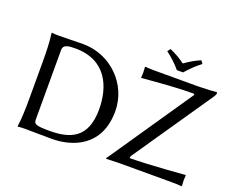

<svg xmlns="http://www.w3.org/2000/svg" viewBox="-127 -1030 1520 1250"><g transform="rotate(20 633.0 -404.5)"><path d="M147 -645C113 -645 96 -648 96 -648L94 -645C102 -588 104 -520 104 -445V-200C104 -125 102 -54 94 0L95 3C95 3 112 0 147 0C218 0 227 2 330 2C471 2 658 -62 658 -308C658 -494 504 -648 312 -648C248 -648 211 -645 147 -645ZM190 -82V-564C190 -599 225 -604 274 -604C490 -604 555 -438 555 -284C555 -82 440 -42 299 -42C201 -42 190 -50 190 -82ZM850 -54C850 -59 850 -65 855 -72L1210 -591C1230 -619 1240 -634 1240 -645C1240 -649 1239 -651 1234 -651C1218 -649 1139 -645 1108 -645H804C782 -645 759 -646 743 -648L741 -645C742 -631 743 -616 743 -606C743 -596 742 -581 741 -573L743 -570C880 -582 998 -591 1098 -591C1103 -591 1106 -587 1101 -579L732 -38C726 -30 717 -15 706 -1L709 3C709 3 766 0 796 0H1159C1195 0 1214 1 1230 3L1232 0C1231 -14 1230 -29 1230 -39C1230 -49 1231 -64 1232 -72L1230 -75C1230 -75 981 -54 850 -54ZM943 -697H986C1016 -731 1048 -763 1086 -792L1071 -812C1033 -796 1001 -777 964 -751C931 -776 897 -795 858 -812L842 -792C878 -764 913 -734 943 -697Z"/></g></svg>

Font: Libertinus Sans
Style: Regular
Weight: 400
Designer: Philipp H. Poll, Khaled Hosny
Foundry: Caleb Maclennan
Version: Version 7.050;RELEASE